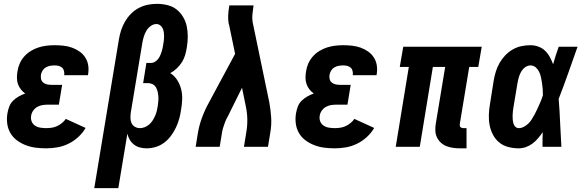

<svg xmlns="http://www.w3.org/2000/svg" viewBox="-20 -763 3040 998"><path d="M220 8Q192 8 165 4.5Q138 1 113.5 -8.5Q89 -18 68 -33.5Q47 -49 34 -71.5Q21 -94 17.5 -121Q14 -148 19 -176Q22 -193 28.5 -210Q35 -227 48.5 -240Q62 -253 78 -262Q94 -271 111 -277Q98 -286 88 -299Q78 -312 73 -327Q68 -342 68 -359Q68 -376 71 -393Q74 -414 83 -434Q92 -454 107 -470.5Q122 -487 141 -498.5Q160 -510 180.5 -516.5Q201 -523 222 -525.5Q243 -528 264 -528Q287 -528 310 -525.5Q333 -523 354 -515.5Q375 -508 393 -495.5Q411 -483 423 -464.5Q435 -446 438.5 -423.5Q442 -401 438 -377L437 -372H313L314 -374Q315 -384 312.5 -394.5Q310 -405 302.5 -411.5Q295 -418 285 -420.5Q275 -423 264 -423Q253 -423 241 -421Q229 -419 218.5 -413Q208 -407 201.5 -396.5Q195 -386 193 -375Q191 -363 193.5 -352Q196 -341 204.5 -334Q213 -327 224 -324.5Q235 -322 247 -322H303L286 -219H230Q216 -219 202 -217Q188 -215 175 -208Q162 -201 153 -188.5Q144 -176 142 -162Q139 -146 144.5 -132Q150 -118 162 -110Q174 -102 189.5 -99.5Q205 -97 220 -97Q234 -97 248 -99Q262 -101 275.5 -107Q289 -113 301.5 -123Q314 -133 322 -145L425 -98Q410 -72 386.5 -50.5Q363 -29 335 -15.5Q307 -2 277.5 3Q248 8 220 8Z M470 215 598 -558Q602 -582 609.5 -605.5Q617 -629 629.5 -650.5Q642 -672 660 -690.5Q678 -709 700.5 -721Q723 -733 747 -738Q771 -743 795 -743Q823 -743 850 -736.5Q877 -730 897 -714.5Q917 -699 931 -676Q945 -653 950.5 -627Q956 -601 956 -573Q956 -545 951 -516Q948 -497 942.5 -477.5Q937 -458 926 -440.5Q915 -423 899.5 -408Q884 -393 865 -383Q887 -369 901 -347Q915 -325 921.5 -299.5Q928 -274 927 -246.5Q926 -219 921 -192Q918 -169 911.5 -145.5Q905 -122 894.5 -100Q884 -78 869 -57.5Q854 -37 833.5 -21.5Q813 -6 789 1Q765 8 742 8Q724 8 707 3.5Q690 -1 676.5 -11.5Q663 -22 654.5 -36.5Q646 -51 642 -68L595 215ZM707 -97Q720 -97 732.5 -102Q745 -107 755.5 -116Q766 -125 773.5 -137Q781 -149 786.5 -161.5Q792 -174 795 -186.5Q798 -199 800 -212Q802 -225 803 -238Q804 -251 803 -263.5Q802 -276 799 -288Q796 -300 790 -310Q784 -320 773 -325.5Q762 -331 749 -331H724L741 -436H766Q780 -436 792.5 -447Q805 -458 811.5 -472Q818 -486 822 -500.5Q826 -515 828 -529Q830 -540 831.5 -551.5Q833 -563 833 -574Q833 -585 831.5 -595.5Q830 -606 825.5 -615.5Q821 -625 812.5 -631.5Q804 -638 793 -638Q777 -638 763 -627.5Q749 -617 740.5 -602.5Q732 -588 727.5 -572.5Q723 -557 720 -541L660 -179Q658 -164 658 -150Q658 -136 663.5 -123.5Q669 -111 681 -104Q693 -97 707 -97Z M997 0 1009 -74Q1016 -114 1030.5 -153Q1045 -192 1066 -230L1202 -483L1172 -628Q1172 -630 1171 -632.5Q1170 -635 1170 -637H1169V-638Q1165 -659 1166 -682Q1167 -705 1171 -728L1172 -735H1298L1297 -728Q1294 -708 1292 -688Q1290 -668 1293 -649L1380 -230Q1387 -192 1389.5 -153Q1392 -114 1385 -74L1373 0H1248L1260 -74Q1266 -108 1265.5 -142Q1265 -176 1258 -209L1238 -307L1176 -182Q1170 -168 1162.5 -155Q1155 -142 1150 -128.5Q1145 -115 1140.5 -101Q1136 -87 1134 -74L1122 0Z M1720 8Q1692 8 1665 4.5Q1638 1 1613.5 -8.5Q1589 -18 1568 -33.5Q1547 -49 1534 -71.5Q1521 -94 1517.5 -121Q1514 -148 1519 -176Q1522 -193 1528.5 -210Q1535 -227 1548.5 -240Q1562 -253 1578 -262Q1594 -271 1611 -277Q1598 -286 1588 -299Q1578 -312 1573 -327Q1568 -342 1568 -359Q1568 -376 1571 -393Q1574 -414 1583 -434Q1592 -454 1607 -470.5Q1622 -487 1641 -498.5Q1660 -510 1680.5 -516.5Q1701 -523 1722 -525.5Q1743 -528 1764 -528Q1787 -528 1810 -525.5Q1833 -523 1854 -515.5Q1875 -508 1893 -495.5Q1911 -483 1923 -464.5Q1935 -446 1938.5 -423.5Q1942 -401 1938 -377L1937 -372H1813L1814 -374Q1815 -384 1812.5 -394.5Q1810 -405 1802.5 -411.5Q1795 -418 1785 -420.5Q1775 -423 1764 -423Q1753 -423 1741 -421Q1729 -419 1718.5 -413Q1708 -407 1701.5 -396.5Q1695 -386 1693 -375Q1691 -363 1693.5 -352Q1696 -341 1704.5 -334Q1713 -327 1724 -324.5Q1735 -322 1747 -322H1803L1786 -219H1730Q1716 -219 1702 -217Q1688 -215 1675 -208Q1662 -201 1653 -188.5Q1644 -176 1642 -162Q1639 -146 1644.5 -132Q1650 -118 1662 -110Q1674 -102 1689.5 -99.5Q1705 -97 1720 -97Q1734 -97 1748 -99Q1762 -101 1775.5 -107Q1789 -113 1801.5 -123Q1814 -133 1822 -145L1925 -98Q1910 -72 1886.5 -50.5Q1863 -29 1835 -15.5Q1807 -2 1777.5 3Q1748 8 1720 8Z M2371 8Q2352 8 2334.5 5.5Q2317 3 2300.5 -3.5Q2284 -10 2271.5 -21.5Q2259 -33 2251.5 -48.5Q2244 -64 2243 -82Q2242 -100 2245 -119L2294 -415H2230L2162 0H2037L2105 -415H2058L2076 -520H2484L2466 -415H2419L2370 -119Q2370 -114 2370 -110Q2370 -106 2373 -103Q2376 -100 2380 -98.5Q2384 -97 2389 -97H2405V8Z M2676 8Q2648 8 2621.5 1Q2595 -6 2575 -22.5Q2555 -39 2542.5 -62.5Q2530 -86 2525 -112.5Q2520 -139 2521 -167Q2522 -195 2527 -223L2546 -343Q2550 -367 2557 -390Q2564 -413 2576 -434.5Q2588 -456 2605.5 -474.5Q2623 -493 2644.5 -505.5Q2666 -518 2689.5 -523Q2713 -528 2737 -528Q2759 -528 2779 -520.5Q2799 -513 2813.5 -499Q2828 -485 2838 -466.5Q2848 -448 2855 -429Q2861 -451 2868.5 -474Q2876 -497 2884 -520H2982Q2958 -452 2934 -384Q2910 -316 2884 -249Q2889 -187 2891.5 -124.5Q2894 -62 2898 0H2800Q2800 -19 2800 -38Q2800 -57 2801 -76Q2790 -60 2777 -44.5Q2764 -29 2748 -17Q2732 -5 2713.5 1.5Q2695 8 2676 8ZM2677 -97Q2690 -97 2703 -104Q2716 -111 2726 -120.5Q2736 -130 2743.5 -142Q2751 -154 2758 -166.5Q2765 -179 2770.5 -191.5Q2776 -204 2782 -216.5Q2788 -229 2793 -242Q2798 -255 2802 -268Q2802 -284 2801 -299.5Q2800 -315 2797.5 -330.5Q2795 -346 2792 -361Q2789 -376 2782.5 -389.5Q2776 -403 2764.5 -413Q2753 -423 2737 -423Q2727 -423 2717 -418Q2707 -413 2699.5 -404.5Q2692 -396 2687 -386.5Q2682 -377 2678.5 -367Q2675 -357 2673 -347Q2671 -337 2669 -326L2649 -206Q2647 -196 2646 -185Q2645 -174 2644.5 -163.5Q2644 -153 2645 -142.5Q2646 -132 2648.5 -122Q2651 -112 2658.5 -104.5Q2666 -97 2677 -97Z"/></svg>

Font: Iosevka Curly Slab Extrabold
Style: Italic
Weight: 800
Italic angle: -9°
Monospace: yes
Designer: Belleve Invis
Foundry: Belleve Invis
Version: Version 22.1.2; ttfautohint (v1.8.4)